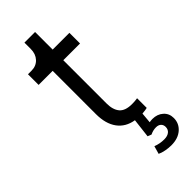

<svg xmlns="http://www.w3.org/2000/svg" viewBox="-282 -698 957 957"><g transform="rotate(-45 196.5 -220.0)"><path d="M213 205 225 163Q253 174 284 174Q307 174 320 163.5Q333 153 333 135Q333 120 323.5 111Q314 102 297 102Q276 102 256 112L236 104L248 3Q192 -6 162 -47Q132 -88 132 -156V-461H33V-536H58Q91 -536 111.5 -558Q132 -580 132 -615V-660H207V-536H325V-461H207V-156Q207 -112 227 -88Q247 -64 295 -64Q317 -64 333 -67V1Q323 4 298 6L293 62Q305 60 314 60Q348 60 370.5 80Q393 100 393 132Q393 170 364.5 195Q336 220 288 220Q269 220 248 216Q227 212 213 205Z"/></g></svg>

Font: Evergrow Sans 
Style: Regular
Weight: 400
Foundry: 10Web
Version: Version 1.000